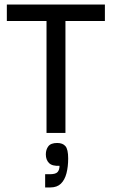

<svg xmlns="http://www.w3.org/2000/svg" viewBox="-20 -583 497 842"><path d="M267 -545V0H184V-545ZM10 -491V-563H440V-491ZM178 239V181H199Q224 181 232.5 171.5Q241 162 241 144Q209 146 195 132Q181 118 181 94Q181 73 192 58.5Q203 44 231 44Q255 44 267 58Q279 72 279 112Q279 148 271.5 177Q264 206 247 222.5Q230 239 201 239Z"/></svg>

Font: Darker Grotesque SemiBold
Style: Regular
Weight: 600
Designer: Gabriel Lam
Foundry: TypeRant
Version: Version 1.000;gftools[0.9.28]